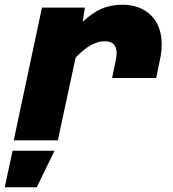

<svg xmlns="http://www.w3.org/2000/svg" viewBox="-60 -592 730 810"><path d="M432 -368Q432 -418 382 -418Q324 -418 259 -349L184 0H-2L117 -560H298L289 -500Q328 -537 367 -554.5Q406 -572 456 -572Q506 -572 543.5 -552Q581 -532 601.5 -494.5Q622 -457 622 -405Q622 -373 615 -341L599 -263H413L429 -341Q432 -356 432 -368ZM-7 44H170L95 198H-40Z"/></svg>

Font: Azeret Mono ExtraBold
Style: Italic
Weight: 800
Italic angle: -12°
Designer: Martin Vácha
Foundry: Displaay
Version: Version 1.000; Glyphs 3.0.3, build 3074